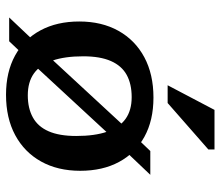

<svg xmlns="http://www.w3.org/2000/svg" viewBox="-69 -687 768 670"><g transform="rotate(90 315.0 -352.0)"><path d="M41 0 136.5 -101 154.5 -114 436 -418.5 452.5 -435.5 507 -492.5H590L495 -392.5L477 -379L195.5 -74.5L178.5 -57.5L124 0ZM312.5 -65Q358 -65 390 -82.8Q422 -100.5 438.2 -137.8Q454.5 -175 454.5 -234Q454.5 -299 439.5 -342Q424.5 -385 394.8 -406.2Q365 -427.5 319 -427.5Q273 -427.5 241.2 -410Q209.5 -392.5 193 -355Q176.5 -317.5 176.5 -258.5Q176.5 -194 191.5 -150.8Q206.5 -107.5 236.5 -86.2Q266.5 -65 312.5 -65ZM310.5 11Q231.5 11 174 -20.5Q116.5 -52 85.8 -109.5Q55 -167 55 -244.5Q55 -323 87.5 -381.2Q120 -439.5 179.5 -471.5Q239 -503.5 320.5 -503.5Q400 -503.5 457.2 -472Q514.5 -440.5 545.2 -383.2Q576 -326 576 -248Q576 -169.5 543.5 -111.2Q511 -53 451.5 -21Q392 11 310.5 11ZM277.5 -553 363.5 -716.5H501.5V-695L339.5 -553Z"/></g></svg>

Font: Newsreader 9pt Medium
Style: Regular
Weight: 500
Designer: Hugues Gentile
Foundry: Production Type
Version: Version 1.003